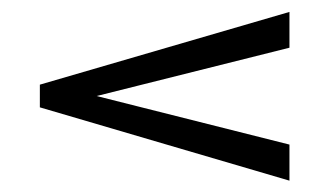

<svg xmlns="http://www.w3.org/2000/svg" viewBox="-20 -396 565 330"><path d="M72.5 -212.5V-249.5L477.5 -147.5V-85.5L48.5 -211.5V-250.5L477.5 -375.5V-314Z"/></svg>

Font: Newsreader 36pt
Style: Bold
Weight: 700
Designer: Hugues Gentile
Foundry: Production Type
Version: Version 1.003